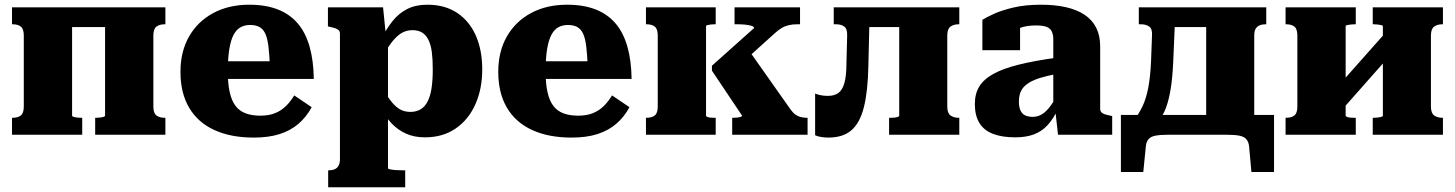

<svg xmlns="http://www.w3.org/2000/svg" viewBox="-20 -572 6176 815"><path d="M81 -120V-421Q81 -449 68.5 -459Q56 -469 33 -469H31V-541H286V-81Q286 -78 292.5 -76Q299 -74 308 -73Q317 -72 325 -72H329V0H31V-72H33Q56 -72 68.5 -82Q81 -92 81 -120ZM426 -81V-541H682V-469H680Q657 -469 644 -459Q631 -449 631 -421V-120Q631 -92 644 -82Q657 -72 680 -72H682V0H384V-72H387Q395 -72 404 -73Q413 -74 419.5 -76Q426 -78 426 -81ZM207 -457V-541H508V-457Z M947 -268Q947 -217 955 -181Q963 -145 979.5 -123Q996 -101 1022.5 -91Q1049 -81 1085 -81Q1122 -81 1148.5 -92Q1175 -103 1194.5 -122.5Q1214 -142 1229 -167L1303 -117Q1281 -76 1247.5 -47Q1214 -18 1167.5 -3Q1121 12 1057 12Q960 12 890 -20Q820 -52 783 -114.5Q746 -177 746 -267Q746 -353 782.5 -417Q819 -481 885 -516.5Q951 -552 1038 -552Q1108 -552 1159 -532Q1210 -512 1243.5 -473Q1277 -434 1294 -374.5Q1311 -315 1312 -237H899V-312H1145L1126 -282Q1124 -339 1119.5 -375Q1115 -411 1105.5 -430.5Q1096 -450 1080 -458Q1064 -466 1042 -466Q1019 -466 1001.5 -456.5Q984 -447 972 -425Q960 -403 953.5 -364.5Q947 -326 947 -268Z M1700 223H1373V151H1375Q1390 151 1400.5 146.5Q1411 142 1417 131.5Q1423 121 1423 103V-428Q1423 -438 1418.5 -443Q1414 -448 1404.5 -451.5Q1395 -455 1380 -458L1372 -460V-541H1606L1621 -392L1627 -391V142Q1627 145 1636.5 147Q1646 149 1661 150Q1676 151 1692 151H1700ZM1784 11Q1739 11 1704 -4.5Q1669 -20 1641.5 -49Q1614 -78 1595 -120V-208Q1617 -174 1635 -149Q1653 -124 1673.5 -110.5Q1694 -97 1722 -97Q1747 -97 1765.5 -108Q1784 -119 1795.5 -142Q1807 -165 1812 -198.5Q1817 -232 1817 -277Q1817 -320 1813 -351Q1809 -382 1798.5 -403Q1788 -424 1771.5 -434Q1755 -444 1731 -444Q1704 -444 1682.5 -430.5Q1661 -417 1640.5 -389.5Q1620 -362 1595 -319V-398Q1618 -447 1645.5 -481.5Q1673 -516 1709 -534Q1745 -552 1794 -552Q1869 -552 1921 -517Q1973 -482 2000 -420.5Q2027 -359 2027 -277Q2027 -194 1997.5 -128.5Q1968 -63 1913.5 -26Q1859 11 1784 11Z M2296 -268Q2296 -217 2304 -181Q2312 -145 2328.5 -123Q2345 -101 2371.5 -91Q2398 -81 2434 -81Q2471 -81 2497.5 -92Q2524 -103 2543.5 -122.5Q2563 -142 2578 -167L2652 -117Q2630 -76 2596.5 -47Q2563 -18 2516.5 -3Q2470 12 2406 12Q2309 12 2239 -20Q2169 -52 2132 -114.5Q2095 -177 2095 -267Q2095 -353 2131.5 -417Q2168 -481 2234 -516.5Q2300 -552 2387 -552Q2457 -552 2508 -532Q2559 -512 2592.5 -473Q2626 -434 2643 -374.5Q2660 -315 2661 -237H2248V-312H2494L2475 -282Q2473 -339 2468.5 -375Q2464 -411 2454.5 -430.5Q2445 -450 2429 -458Q2413 -466 2391 -466Q2368 -466 2350.5 -456.5Q2333 -447 2321 -425Q2309 -403 2302.5 -364.5Q2296 -326 2296 -268Z M2772 -120V-421Q2772 -449 2759.5 -459Q2747 -469 2724 -469H2722V-541H3018V-469H3013Q3006 -469 2997.5 -468Q2989 -467 2983 -465.5Q2977 -464 2977 -461V-81Q2977 -78 2983 -75.5Q2989 -73 2997.5 -72.5Q3006 -72 3013 -72H3018V0H2722V-72H2724Q2747 -72 2759.5 -82Q2772 -92 2772 -120ZM3408 0H3088V-72H3092Q3101 -72 3109.5 -73Q3118 -74 3124 -76Q3130 -78 3130 -81L3002 -272V-293L3181 -453Q3181 -459 3169.5 -462.5Q3158 -466 3142 -467.5Q3126 -469 3110 -469H3098V-541H3376V-469H3365Q3344 -469 3327.5 -465Q3311 -461 3297 -452.5Q3283 -444 3269 -431L3097 -276L3147 -375L3336 -107Q3346 -93 3356.5 -85.5Q3367 -78 3379.5 -75Q3392 -72 3405 -72H3408Z M3573 -304 3576 -421Q3577 -449 3564 -459Q3551 -469 3528 -469H3519V-541H3672L3666 -292Q3664 -184 3647 -117Q3630 -50 3594 -19Q3558 12 3496 12Q3479 12 3463 9Q3447 6 3440 2V-175Q3446 -172 3460.5 -168.5Q3475 -165 3494 -165Q3522 -165 3539 -177.5Q3556 -190 3564.5 -220.5Q3573 -251 3573 -304ZM3797 -81V-541H4052V-469H4050Q4028 -469 4014.5 -459Q4001 -449 4001 -421V-120Q4001 -92 4014.5 -82Q4028 -72 4050 -72H4052V0H3754V-72H3758Q3765 -72 3774 -72.5Q3783 -73 3790 -75.5Q3797 -78 3797 -81ZM3601 -457V-541H3878V-457Z M4464 -327V-258Q4424 -250 4396 -241.5Q4368 -233 4350 -222Q4332 -211 4322.5 -199Q4313 -187 4309 -172.5Q4305 -158 4305 -142Q4305 -117 4312 -102.5Q4319 -88 4332 -82Q4345 -76 4364 -76Q4382 -76 4398.5 -84.5Q4415 -93 4431 -112Q4447 -131 4464 -162L4472 -112Q4452 -68 4427 -41Q4402 -14 4368.5 -1.5Q4335 11 4290 11Q4233 11 4194.5 -4Q4156 -19 4137 -50.5Q4118 -82 4118 -131Q4118 -174 4137 -205Q4156 -236 4197 -258.5Q4238 -281 4304 -297.5Q4370 -314 4464 -327ZM4471 0 4459 -108 4451 -105V-406Q4451 -424 4445 -437.5Q4439 -451 4423.5 -457.5Q4408 -464 4378 -464Q4336 -464 4308.5 -453Q4281 -442 4271 -428Q4261 -433 4259.5 -441Q4258 -449 4263 -457Q4268 -465 4280 -470.5Q4292 -476 4310 -476V-359H4150V-488Q4166 -498 4198.5 -513Q4231 -528 4281.5 -540Q4332 -552 4399 -552Q4458 -552 4504.5 -541.5Q4551 -531 4583.5 -509.5Q4616 -488 4633 -454.5Q4650 -421 4650 -376V-110Q4650 -101 4655 -95.5Q4660 -90 4669.5 -87Q4679 -84 4694 -81L4701 -79V0Z M5100 -39V-541H5355V-469H5353Q5338 -469 5327 -464.5Q5316 -460 5310 -450Q5304 -440 5304 -421V-39ZM4903 -457V-541H5180V-457ZM5282 48Q5280 30 5270.5 19Q5261 8 5241.5 4Q5222 0 5187 0H4938Q4904 0 4884 4Q4864 8 4855 19Q4846 30 4844 48L4833 158H4738V-84H5388V158H5292ZM4866 -313 4870 -421Q4872 -449 4858.5 -459Q4845 -469 4822 -469H4814V-541H4970L4960 -308Q4957 -243 4949.5 -196Q4942 -149 4929.5 -115Q4917 -81 4896 -57H4790Q4815 -89 4830.5 -122.5Q4846 -156 4854.5 -201.5Q4863 -247 4866 -313Z M5487 -120V-421Q5487 -449 5474.5 -459Q5462 -469 5439 -469H5437V-541H5735V-469H5731Q5723 -469 5714 -468Q5705 -467 5698.5 -465.5Q5692 -464 5692 -461V-81Q5692 -78 5698.5 -75.5Q5705 -73 5714 -72.5Q5723 -72 5731 -72H5735V0H5437V-72H5439Q5462 -72 5474.5 -82Q5487 -92 5487 -120ZM5850 -80V-460Q5850 -464 5843 -465.5Q5836 -467 5827 -468Q5818 -469 5811 -469H5807V-541H6105V-469H6103Q6081 -469 6067.5 -459Q6054 -449 6054 -421V-120Q6054 -92 6067.5 -82Q6081 -72 6103 -72H6105V0H5807V-72H5811Q5818 -72 5827 -73Q5836 -74 5843 -76Q5850 -78 5850 -80ZM5679 -109 5625 -167 5861 -433 5915 -376Z"/></svg>

Font: Roboto Serif ExtraBold
Style: Regular
Weight: 800
Designer: Greg Gazdowicz
Foundry: Commercial Type
Version: Version 1.008